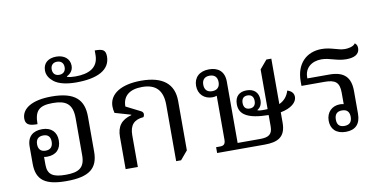

<svg xmlns="http://www.w3.org/2000/svg" viewBox="-76 -1035 2532 1269"><g transform="rotate(-10 1189.5 -401.0)"><path d="M277 -558C146 -558 75 -512 75 -444C75 -399 111 -394 155 -394C155 -484 186 -514 278 -514C363 -514 410 -488 410 -389V-140C410 -54 366 -32 281 -32C197 -32 160 -53 160 -121V-173C166 -172 173 -171 180 -171C242 -171 275 -207 275 -264C275 -319 241 -356 179 -356C119 -356 78 -326 78 -257V-142C78 -30 139 10 279 10C434 10 492 -39 492 -151V-385C492 -496 437 -558 277 -558ZM129 -263C129 -294 144 -314 179 -314C213 -314 227 -295 227 -264C227 -232 212 -212 178 -212C144 -212 129 -232 129 -263Z M456 -621C599 -621 685 -665 685 -755C685 -801 663 -808 612 -808V-778C612 -691 546 -661 457 -661C434 -661 419 -663 401 -668V-671C419 -681 444 -698 444 -735C444 -783 406 -812 354 -812C302 -812 265 -786 265 -734C265 -702 283 -677 307 -658C340 -632 394 -621 456 -621ZM353 -690C326 -690 310 -707 310 -734C310 -761 326 -778 353 -778C381 -778 397 -761 397 -734C397 -707 381 -690 353 -690Z M1015 6H1048L1097 -52V-383C1097 -499 1023 -558 879 -558C745 -558 663 -507 663 -423C663 -410 665 -395 669 -379L776 -348V-345C708 -327 677 -287 677 -216V0H759V-213C759 -280 788 -313 852 -318C856 -322 859 -330 859 -337C859 -346 854 -354 844 -359L747 -408C747 -478 793 -516 878 -516C970 -516 1015 -469 1015 -372Z M1862 -276C1862 -300 1848 -317 1819 -326C1808 -289 1786 -263 1752 -247V-552H1719L1670 -494V-228C1659 -227 1648 -227 1636 -227C1624 -227 1612 -228 1603 -231V-234C1623 -246 1634 -265 1634 -296C1634 -347 1603 -374 1554 -374C1506 -374 1475 -348 1475 -295C1475 -263 1486 -240 1509 -223C1546 -196 1607 -189 1670 -188V-112C1670 -58 1644 -42 1587 -42H1436V-454C1436 -523 1394 -554 1334 -554C1269 -554 1231 -517 1231 -461C1231 -403 1272 -368 1324 -368C1336 -368 1346 -370 1354 -373V-79C1354 -49 1343 -39 1317 -39H1291V0H1609C1696 0 1752 -24 1752 -122V-192C1823 -205 1862 -240 1862 -276ZM1330 -408C1298 -408 1279 -426 1279 -460C1279 -494 1298 -512 1330 -512C1363 -512 1382 -494 1382 -460C1382 -426 1363 -408 1330 -408ZM1554 -252C1527 -252 1514 -269 1514 -296C1514 -323 1527 -340 1554 -340C1582 -340 1595 -323 1595 -296C1595 -269 1582 -252 1554 -252Z M2077 -490C2133 -490 2175 -462 2240 -462C2288 -462 2329 -476 2329 -522C2329 -534 2326 -546 2313 -556C2300 -535 2263 -530 2243 -530C2196 -530 2154 -557 2090 -557C1988 -557 1917 -489 1917 -370V-340H2071C2143 -340 2171 -320 2171 -250V-173C2163 -175 2154 -176 2146 -176C2093 -176 2054 -139 2054 -82C2054 -27 2088 10 2154 10C2218 10 2253 -25 2253 -94V-246C2253 -334 2215 -382 2112 -382H1964V-390C1964 -451 2010 -490 2077 -490ZM2151 -30C2115 -30 2102 -50 2102 -81C2102 -113 2116 -134 2152 -134C2188 -134 2202 -113 2202 -82C2202 -51 2188 -30 2151 -30Z"/></g></svg>

Font: Noto Serif Thai
Style: Regular
Weight: 400
Designer: Monotype Design Team
Foundry: Monotype Imaging Inc.
Version: Version 1.901